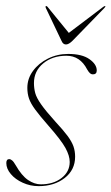

<svg xmlns="http://www.w3.org/2000/svg" viewBox="-20 -612 371 639"><path d="M116 1.5Q157.5 1.5 184.8 -19.5Q212 -40.5 212 -73Q212 -93.5 198 -119.2Q184 -145 140.5 -194.5Q112 -227 97 -247.5Q82 -268 76.5 -284.2Q71 -300.5 71 -319.5Q71 -350.5 89.8 -376Q108.5 -401.5 139.5 -417Q170.5 -432.5 207 -432.5Q253 -432.5 277.5 -415.2Q302 -398 302 -377.5Q302 -364.5 289 -364.5Q284 -364.5 279.8 -368Q275.5 -371.5 270 -381Q246.5 -426.5 201 -426.5Q154.5 -426.5 123.8 -401Q93 -375.5 93 -335.5Q93 -318.5 97.2 -302.5Q101.5 -286.5 116.8 -264.8Q132 -243 164 -207.5Q190.5 -179 204.8 -159.8Q219 -140.5 224.5 -124.8Q230 -109 230 -90.5Q230 -46.5 195.2 -19.5Q160.5 7.5 108.5 7.5Q80.5 7.5 55.8 -3.8Q31 -15 16 -32.8Q1 -50.5 1 -69.5Q1 -82.5 11 -82.5Q15 -82.5 20.2 -78.2Q25.5 -74 32 -62.5Q52 -27.5 73.2 -13Q94.5 1.5 116 1.5ZM221.5 -476.5Q209 -464 199.5 -464Q189.5 -464 184.5 -476.5L132.5 -585.5Q130.5 -590 132.5 -591.5Q134.5 -593 138 -589.5L209 -502.5L324 -589.5Q329.5 -593 330.5 -591.5Q331.5 -590 327.5 -585.5Z"/></svg>

Font: Fraunces 144pt S000 Thin
Style: Italic
Weight: 100
Italic angle: -16°
Version: Version 1.000; ttfautohint (v1.8.3)